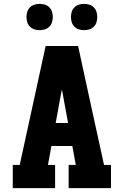

<svg xmlns="http://www.w3.org/2000/svg" viewBox="-20 -973 640 993"><path d="M46 0V-120H82L216 -735H384L437 -490L518 -120H554V0H335V-120H372L354 -218H246L228 -120H265V0ZM268 -337H332L304 -490Q303 -495 302 -500Q301 -505 300 -510Q299 -505 298 -500Q297 -495 296 -490ZM415 -817Q401 -817 388 -821Q375 -825 365 -835Q355 -845 351 -858Q347 -871 347 -885Q347 -899 351 -912Q355 -925 365 -935Q375 -945 388 -949Q401 -953 415 -953Q429 -953 442 -949Q455 -945 465 -935Q475 -925 479 -912Q483 -899 483 -885Q483 -871 479 -858Q475 -845 465 -835Q455 -825 442 -821Q429 -817 415 -817ZM185 -817Q171 -817 158 -821Q145 -825 135 -835Q125 -845 121 -858Q117 -871 117 -885Q117 -899 121 -912Q125 -925 135 -935Q145 -945 158 -949Q171 -953 185 -953Q199 -953 212 -949Q225 -945 235 -935Q245 -925 249 -912Q253 -899 253 -885Q253 -871 249 -858Q245 -845 235 -835Q225 -825 212 -821Q199 -817 185 -817Z"/></svg>

Font: Iosevka Etoile Heavy
Style: Regular
Weight: 900
Designer: Belleve Invis
Foundry: Belleve Invis
Version: Version 22.1.2; ttfautohint (v1.8.4)